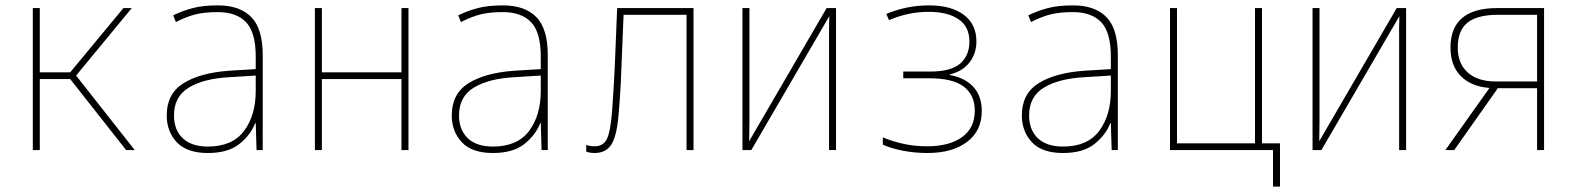

<svg xmlns="http://www.w3.org/2000/svg" viewBox="-20 -558 5870 714"><path d="M102 0V-528H128V-289H241L439 -528H470L263 -277L481 0H449L241 -264H128V0Z M753 11Q675 11 637.5 -29Q600 -69 600 -129Q600 -209 661.5 -248Q723 -287 832 -295L931 -301V-347Q931 -438 895 -475.5Q859 -513 790 -513Q741 -513 707 -504.5Q673 -496 634 -476L624 -501Q659 -518 697 -528Q735 -538 790 -538Q872 -538 914.5 -494.5Q957 -451 957 -353V0H934L931 -100H929Q912 -56 870 -22.5Q828 11 753 11ZM753 -13Q844 -13 887.5 -71Q931 -129 931 -220V-277L834 -271Q738 -266 682.5 -232.5Q627 -199 627 -129Q627 -75 659.5 -44Q692 -13 753 -13Z M1151 0V-528H1177V-289H1473V-528H1499V0H1473V-264H1177V0Z M1813 11Q1735 11 1697.5 -29Q1660 -69 1660 -129Q1660 -209 1721.5 -248Q1783 -287 1892 -295L1991 -301V-347Q1991 -438 1955 -475.5Q1919 -513 1850 -513Q1801 -513 1767 -504.5Q1733 -496 1694 -476L1684 -501Q1719 -518 1757 -528Q1795 -538 1850 -538Q1932 -538 1974.5 -494.5Q2017 -451 2017 -353V0H1994L1991 -100H1989Q1972 -56 1930 -22.5Q1888 11 1813 11ZM1813 -13Q1904 -13 1947.5 -71Q1991 -129 1991 -220V-277L1894 -271Q1798 -266 1742.5 -232.5Q1687 -199 1687 -129Q1687 -75 1719.5 -44Q1752 -13 1813 -13Z M2191 11Q2174 11 2160 6V-19Q2175 -14 2191 -14Q2223 -14 2236.5 -40.5Q2250 -67 2256 -142Q2259 -185 2261.5 -224Q2264 -263 2266 -306.5Q2268 -350 2270 -403.5Q2272 -457 2275 -528H2559V0H2533V-503H2299Q2295 -419 2293 -359Q2291 -299 2288.5 -248Q2286 -197 2281 -140Q2275 -57 2255 -23Q2235 11 2191 11Z M2741 0V-528H2767V-114Q2767 -90 2766.5 -72.5Q2766 -55 2766 -33L3054 -528H3089V0H3063V-414Q3063 -437 3063 -455.5Q3063 -474 3064 -498L2774 0Z M3429 11Q3382 11 3338 2.5Q3294 -6 3263 -20V-47Q3303 -31 3342.5 -22.5Q3382 -14 3428 -14Q3510 -14 3557.5 -48Q3605 -82 3605 -147Q3605 -204 3564.5 -235.5Q3524 -267 3434 -267H3339V-292H3441Q3516 -292 3550.5 -321.5Q3585 -351 3585 -404Q3585 -459 3544.5 -486.5Q3504 -514 3433 -514Q3397 -514 3360 -506.5Q3323 -499 3286 -483L3276 -506Q3310 -521 3351 -529.5Q3392 -538 3435 -538Q3517 -538 3564 -503Q3611 -468 3611 -404Q3611 -359 3585.5 -326Q3560 -293 3512 -281V-279Q3568 -269 3599.5 -235Q3631 -201 3631 -145Q3631 -72 3576.5 -30.5Q3522 11 3429 11Z M3933 11Q3855 11 3817.5 -29Q3780 -69 3780 -129Q3780 -209 3841.5 -248Q3903 -287 4012 -295L4111 -301V-347Q4111 -438 4075 -475.5Q4039 -513 3970 -513Q3921 -513 3887 -504.5Q3853 -496 3814 -476L3804 -501Q3839 -518 3877 -528Q3915 -538 3970 -538Q4052 -538 4094.5 -494.5Q4137 -451 4137 -353V0H4114L4111 -100H4109Q4092 -56 4050 -22.5Q4008 11 3933 11ZM3933 -13Q4024 -13 4067.5 -71Q4111 -129 4111 -220V-277L4014 -271Q3918 -266 3862.5 -232.5Q3807 -199 3807 -129Q3807 -75 3839.5 -44Q3872 -13 3933 -13Z M4331 0V-528H4357V-25H4647V-528H4673V-25H4740V136H4714V0Z M4861 0V-528H4887V-114Q4887 -90 4886.5 -72.5Q4886 -55 4886 -33L5174 -528H5209V0H5183V-414Q5183 -437 5183 -455.5Q5183 -474 5184 -498L4894 0Z M5355 0 5519 -231Q5451 -236 5412.5 -275Q5374 -314 5374 -381Q5374 -528 5548 -528H5722V0H5696V-230H5550L5388 0ZM5543 -255H5696V-503H5551Q5474 -503 5437.5 -474Q5401 -445 5401 -381Q5401 -322 5438 -288.5Q5475 -255 5543 -255Z"/></svg>

Font: Noto Sans Mono Condensed Thin
Style: Regular
Weight: 100
Width: 3
Designer: Monotype Design Team
Foundry: Monotype Imaging Inc.
Version: Version 2.014; ttfautohint (v1.8.4.7-5d5b)